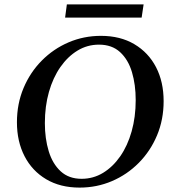

<svg xmlns="http://www.w3.org/2000/svg" viewBox="-20 -843 793 873"><path d="M439 -680Q527 -680 591 -642Q655 -604 689.5 -537.5Q724 -471 724 -383Q724 -299 694 -227.5Q664 -156 611 -102.5Q558 -49 489 -19.5Q420 10 342 10Q254 10 190 -28Q126 -66 91.5 -133Q57 -200 57 -287Q57 -371 87 -442.5Q117 -514 170 -567.5Q223 -621 292 -650.5Q361 -680 439 -680ZM351 -30Q404 -30 448.5 -57Q493 -84 526.5 -132Q560 -180 578.5 -245.5Q597 -311 597 -388Q597 -458 580 -515Q563 -572 526 -606Q489 -640 430 -640Q377 -640 332.5 -613Q288 -586 254.5 -538Q221 -490 202.5 -425Q184 -360 184 -283Q184 -213 201.5 -155.5Q219 -98 256 -64Q293 -30 351 -30ZM284 -823H633L624 -763H276Z"/></svg>

Font: Brygada 1918 SemiBold
Style: Italic
Weight: 600
Italic angle: -8°
Designer: Mateusz Machalski | Borys Kosmynka | Przemek Hoffer
Foundry: NIEPODLEGLA 2018
Version: Version 3.006